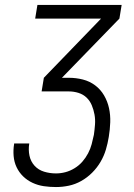

<svg xmlns="http://www.w3.org/2000/svg" viewBox="-20 -755 540 775"><path d="M206 0Q181 0 157 -3.5Q133 -7 111.5 -17Q90 -27 73.5 -43Q57 -59 47 -80Q37 -101 35 -125.5Q33 -150 37 -174V-176H98V-175Q94 -150 99 -126.5Q104 -103 119.5 -86Q135 -69 158 -62Q181 -55 206 -55Q225 -55 244 -60Q263 -65 281 -76Q299 -87 312.5 -102.5Q326 -118 335.5 -136Q345 -154 350 -173Q355 -192 359 -211Q362 -232 363.5 -252.5Q365 -273 361.5 -292.5Q358 -312 350.5 -330Q343 -348 329.5 -361Q316 -374 297 -380Q278 -386 258 -386H148L157 -441L388 -680H122L131 -735H471L462 -680L230 -441H258Q287 -441 314.5 -434Q342 -427 364 -410.5Q386 -394 400 -370Q414 -346 420 -318.5Q426 -291 425 -261.5Q424 -232 419 -202Q415 -177 407.5 -151.5Q400 -126 386 -102Q372 -78 352 -58Q332 -38 308 -24.5Q284 -11 258 -5.5Q232 0 206 0Z"/></svg>

Font: Iosevka Curly Light
Style: Italic
Weight: 300
Italic angle: -9°
Monospace: yes
Designer: Belleve Invis
Foundry: Belleve Invis
Version: Version 22.1.2; ttfautohint (v1.8.4)